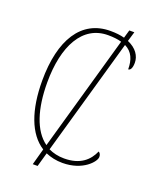

<svg xmlns="http://www.w3.org/2000/svg" viewBox="-152 -847 809 1003"><g transform="rotate(20 252.5 -345.5)"><path d="M155 69H182L204 -9C232 3 263 10 298 10C411 10 469 -59 469 -85C469 -97 465 -106 456 -111C433 -58 388 -15 298 -15C265 -15 236 -22 211 -34L395 -681C438 -660 454 -620 454 -567C467 -567 475 -583 475 -611C475 -648 452 -685 402 -706L418 -760H390L377 -715C355 -721 330 -724 299 -724C138 -724 52 -586 52 -358C52 -196 95 -76 180 -22ZM80 -358C80 -561 153 -699 295 -699C325 -699 350 -696 370 -690L188 -49C115 -101 80 -213 80 -358Z"/></g></svg>

Font: Noto Serif SemiCondensed Thin
Style: Regular
Weight: 100
Width: 4
Designer: Monotype Design Team
Foundry: Monotype Imaging Inc.
Version: Version 2.015